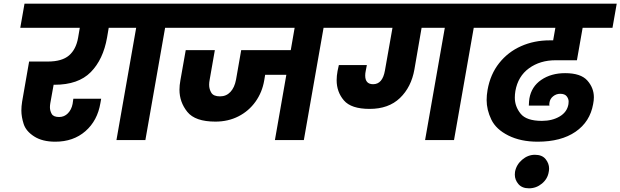

<svg xmlns="http://www.w3.org/2000/svg" viewBox="-20 -760 3367 1042"><path d="M271 -300 253 -200Q251 -188 251 -178Q251 -159 260.5 -142Q270 -125 301 -125Q329 -125 348.5 -145Q368 -165 374 -196L378 -224H529L525 -201Q509 -105 443.5 -48Q378 9 280 9Q210 9 165.5 -19.5Q121 -48 108.5 -87Q96 -126 96 -160Q96 -183 100 -208L138 -426H239Q316 -426 354.5 -459Q393 -492 404 -556L413 -609H90L113 -740H678L655 -609H570L561 -556Q540 -437 472.5 -368.5Q405 -300 276 -300Z M612 0 719 -609H621L644 -740H997L974 -609H876L769 0Z M1834 -609H1736L1629 0H1472L1534 -354H1419L1414 -324Q1403 -259 1366.5 -208Q1330 -157 1274 -128.5Q1218 -100 1149 -100Q1039 -100 996.5 -153Q954 -206 954 -273Q954 -297 959 -324L988 -488H1146L1118 -328Q1115 -313 1115 -300Q1115 -276 1127 -256.5Q1139 -237 1174 -237Q1208 -237 1230.5 -261Q1253 -285 1261 -328L1289 -488H1558L1579 -609H940L963 -740H1857Z M2672 -740 2649 -609H2551L2444 0H2287L2394 -609H2268L2229 -383Q2212 -287 2150.5 -228Q2089 -169 1986 -169Q1886 -169 1846.5 -215Q1807 -261 1807 -325Q1807 -348 1812 -375Q1816 -397 1819 -407H1971L1965 -376Q1962 -362 1962 -350Q1962 -303 2005 -303Q2056 -303 2069 -377L2110 -609H1800L1823 -740Z M2995 -433Q2911 -433 2851 -389.5Q2791 -346 2777 -266Q2774 -247 2774 -230Q2774 -182 2805.5 -143Q2837 -104 2921 -104Q2977 -104 3017.5 -128Q3058 -152 3065 -195Q3066 -202 3066 -209Q3066 -224 3055.5 -237.5Q3045 -251 3020 -251Q2999 -251 2982 -237.5Q2965 -224 2962 -203Q2961 -198 2961 -194Q2961 -190 2962 -187H2850Q2851 -213 2853 -225Q2864 -290 2917.5 -326.5Q2971 -363 3047 -363Q3132 -363 3167.5 -323Q3203 -283 3203 -232Q3203 -215 3199 -195Q3182 -99 3103.5 -45Q3025 9 2898 9Q2806 9 2739 -24.5Q2672 -58 2646.5 -111Q2621 -164 2621 -217Q2621 -243 2626 -272Q2641 -357 2689 -417.5Q2737 -478 2808 -509.5Q2879 -541 2963 -541H2982L2994 -609H2615L2638 -740H3327L3304 -609H3142L3111 -433Z M2958 173Q2952 211 2921 236.5Q2890 262 2851 262Q2813 262 2793.5 239Q2774 216 2774 188Q2774 181 2775 173Q2782 134 2813.5 107Q2845 80 2883 80Q2922 80 2941 103.5Q2960 127 2960 155Q2960 163 2958 173Z"/></svg>

Font: Fz Poppins
Style: Bold Italic
Weight: 700
Italic angle: -10°
Designer: Ninad Kale (Devanagari), Jonny Pinhorn (Latin)
Foundry: Indian Type Foundry
Version: Vit hóa bi Vntype.Com & FontZin.Com